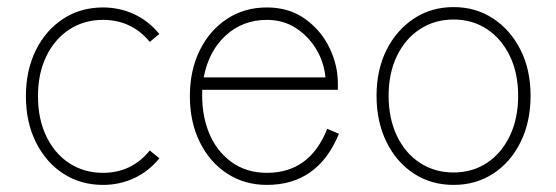

<svg xmlns="http://www.w3.org/2000/svg" viewBox="-20 -510 1568 541"><path d="M270 11Q207 11 158 -21Q109 -53 81 -109.5Q53 -166 53 -239Q53 -312 81 -368.5Q109 -425 158 -457Q207 -489 270 -489Q317 -489 358 -470Q399 -451 429 -414L402 -392Q351 -454 270 -454Q217 -454 175.5 -427Q134 -400 110.5 -351.5Q87 -303 87 -239Q87 -175 110.5 -126Q134 -77 175.5 -50Q217 -23 270 -23Q351 -23 402 -86L429 -64Q399 -27 358 -8Q317 11 270 11Z M732 11Q669 11 620 -21Q571 -53 543 -109.5Q515 -166 515 -239Q515 -312 543 -368.5Q571 -425 620 -457Q669 -489 732 -489Q795 -489 840 -456.5Q885 -424 908.5 -375Q932 -326 932 -275V-257H550Q547 -191 568 -138Q589 -85 631.5 -54Q674 -23 732 -23Q853 -23 902 -147L935 -133Q876 11 732 11ZM554 -292H897Q893 -335 871 -371.5Q849 -408 813.5 -431Q778 -454 732 -454Q664 -454 616 -410Q568 -366 554 -292Z M1258 11Q1195 11 1146 -21Q1097 -53 1069 -110Q1041 -167 1041 -240Q1041 -313 1069 -369Q1097 -425 1146 -457.5Q1195 -490 1258 -490Q1321 -490 1370 -457.5Q1419 -425 1447 -369Q1475 -313 1475 -240Q1475 -167 1447 -110Q1419 -53 1370 -21Q1321 11 1258 11ZM1258 -24Q1311 -24 1352 -51Q1393 -78 1416.5 -127Q1440 -176 1440 -240Q1440 -304 1416.5 -352.5Q1393 -401 1352 -428Q1311 -455 1258 -455Q1205 -455 1163.5 -428Q1122 -401 1098.5 -352.5Q1075 -304 1075 -240Q1075 -176 1098.5 -127Q1122 -78 1163.5 -51Q1205 -24 1258 -24Z"/></svg>

Font: Zen Kaku Gothic Antique Light
Style: Regular
Weight: 300
Designer: Yoshimichi Ohira
Foundry: Positype
Version: Version 1.001